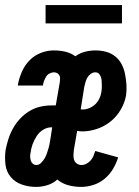

<svg xmlns="http://www.w3.org/2000/svg" viewBox="-24 -726 544 754"><path d="M118 8Q89 8 62.5 -1Q36 -10 18.5 -30.5Q1 -51 -2.5 -79.5Q-6 -108 -2 -137Q2 -158 9 -180Q16 -202 27.5 -222.5Q39 -243 55.5 -260.5Q72 -278 92 -290Q112 -302 134 -307Q156 -312 178 -312H195L211 -404Q212 -411 212 -418Q212 -425 209 -430.5Q206 -436 200 -439Q194 -442 188 -442Q179 -442 170.5 -437.5Q162 -433 157.5 -425.5Q153 -418 149.5 -409.5Q146 -401 145 -393L144 -390H46L47 -397Q52 -422 63 -446.5Q74 -471 93 -490Q112 -509 137 -518.5Q162 -528 187 -528Q211 -528 232.5 -523Q254 -518 272 -505Q290 -518 310.5 -523Q331 -528 351 -528Q373 -528 393 -522.5Q413 -517 428.5 -504.5Q444 -492 453.5 -474Q463 -456 467 -435.5Q471 -415 472.5 -394Q474 -373 471 -351Q466 -323 450.5 -296Q435 -269 411 -249.5Q387 -230 357.5 -220Q328 -210 300 -210Q294 -210 289 -210.5Q284 -211 279 -212L266 -137Q265 -127 264.5 -117Q264 -107 267 -98Q270 -89 278 -83.5Q286 -78 296 -78Q306 -78 315.5 -83Q325 -88 332 -96Q339 -104 343 -113.5Q347 -123 350 -133L440 -108Q433 -85 420 -63Q407 -41 387.5 -24.5Q368 -8 343.5 0Q319 8 295 8Q269 8 244.5 1.5Q220 -5 201 -21Q185 -6 162.5 1Q140 8 118 8ZM301 -296Q314 -296 327 -301.5Q340 -307 350 -316.5Q360 -326 366 -338.5Q372 -351 374 -364Q376 -376 376 -387.5Q376 -399 375 -410.5Q374 -422 368 -432Q362 -442 350 -442Q341 -442 332.5 -436Q324 -430 319 -421Q314 -412 311.5 -403Q309 -394 307 -385L293 -297Q295 -296 297 -296Q299 -296 301 -296ZM119 -78Q129 -78 137.5 -86.5Q146 -95 151.5 -104.5Q157 -114 160.5 -124.5Q164 -135 167 -145.5Q170 -156 171.5 -166Q173 -176 175 -187L181 -226H178Q161 -226 145.5 -216.5Q130 -207 120 -191.5Q110 -176 104 -159.5Q98 -143 96 -126Q94 -118 94.5 -110Q95 -102 97 -95Q99 -88 105 -83Q111 -78 119 -78ZM455 -634H155V-706H455Z"/></svg>

Font: Iosevka SS18 Semibold
Style: Italic
Weight: 600
Italic angle: -9°
Monospace: yes
Designer: Belleve Invis
Foundry: Belleve Invis
Version: Version 25.1.1; ttfautohint (v1.8.4)